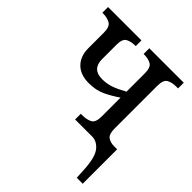

<svg xmlns="http://www.w3.org/2000/svg" viewBox="-205 -664 1001 1001"><g transform="rotate(45 295.5 -163.5)"><path d="M522 138Q516 60 490 30Q464 0 431 0H305V-42H317Q348 -42 370 -53Q392 -64 392 -109V-248Q351 -220 312.5 -202Q274 -184 221 -184Q159 -184 125 -218.5Q91 -253 91 -312V-426Q91 -470 69 -482Q47 -494 17 -494H12V-536H258V-494H255Q225 -494 203.5 -483Q182 -472 182 -428V-322Q182 -248 256 -248Q290 -248 320.5 -258.5Q351 -269 392 -292V-427Q392 -471 371 -482.5Q350 -494 320 -494H316V-536H570V-494H557Q527 -494 505.5 -483Q484 -472 484 -427V-112Q484 -71 501.5 -58Q519 -45 549 -45H570V209H526Z"/></g></svg>

Font: Noto Serif SemiCondensed
Style: Regular
Weight: 400
Width: 4
Designer: Monotype Design Team
Foundry: Monotype Imaging Inc.
Version: Version 2.013